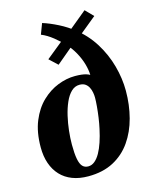

<svg xmlns="http://www.w3.org/2000/svg" viewBox="-128 -944 824 1040"><g transform="rotate(-15 284.0 -424.0)"><path d="M236.5 13.5Q186.5 13.5 147.5 -1.5Q108.5 -16.5 81.8 -45Q55 -73.5 41 -113.8Q27 -154 27 -204.5Q27 -289.5 52.5 -351.2Q78 -413 119.5 -452.5Q161 -492 209.8 -511Q258.5 -530 305.5 -530Q326 -530 341.2 -528.2Q356.5 -526.5 368 -523Q379.5 -519.5 388 -514.5Q387.5 -541.5 378 -575.5Q368.5 -609.5 349 -644.8Q329.5 -680 299 -712L361.5 -717L236.5 -612L190.5 -655L320.5 -760.5L312 -698.5Q284.5 -728 251 -754.8Q217.5 -781.5 186 -794L208.5 -853.5Q247.5 -841.5 294 -818Q340.5 -794.5 380.5 -762L323 -757.5L448.5 -861L491.5 -817L364.5 -713L370.5 -770Q433 -722 473 -657.8Q513 -593.5 532.5 -522.2Q552 -451 552 -382Q552 -303 533.2 -231.5Q514.5 -160 476 -104.8Q437.5 -49.5 378 -18Q318.5 13.5 236.5 13.5ZM250 -38.5Q269.5 -38.5 286.2 -52.2Q303 -66 316.8 -90.5Q330.5 -115 341.5 -147.8Q352.5 -180.5 360.5 -218.5Q367 -247.5 371.5 -279.5Q376 -311.5 378.5 -340.8Q381 -370 381 -389.5Q381 -403 378.2 -418.2Q375.5 -433.5 368.5 -447.2Q361.5 -461 349.2 -469.5Q337 -478 317.5 -478Q291 -478 270.8 -458.5Q250.5 -439 236 -406Q221.5 -373 212.2 -333.2Q203 -293.5 198.5 -252.5Q194 -211.5 194 -175.5Q194 -124.5 199.8 -94.5Q205.5 -64.5 217.8 -51.5Q230 -38.5 250 -38.5Z"/></g></svg>

Font: Merriweather 60pt Black
Style: Italic
Weight: 900
Italic angle: -7.8°
Version: Version 2.101